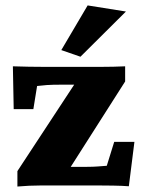

<svg xmlns="http://www.w3.org/2000/svg" viewBox="-20 -681 520 705"><path d="M208 -18.6 199.2 -68.4H299.8Q322.3 -68.4 339.4 -69.8Q356.4 -71.3 372.1 -72.3L399.4 -160.2H473.6L453.1 2.9Q427.7 1 395 0.5Q362.3 0 340.8 0H130.9Q109.4 0 87.4 1Q65.4 2 43.9 3.9V-52.7L283.2 -417L284.2 -370.1H205.1Q171.9 -370.1 151.9 -368.7Q131.8 -367.2 116.2 -365.2L102.5 -280.3H30.3L27.3 -437.5Q53.7 -436.5 86.4 -436Q119.1 -435.5 139.6 -435.5H352.5Q374 -435.5 396 -436Q418 -436.5 439.5 -437.5V-381.8ZM275.4 -472.7 205.1 -497.1 301.8 -661.1 442.4 -638.7Z"/></svg>

Font: Crimson Pro Black
Style: Regular
Weight: 900
Designer: Jacques Le Bailly
Foundry: Baron von Fonthausen
Version: Version 1.003